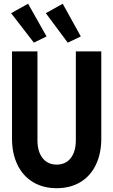

<svg xmlns="http://www.w3.org/2000/svg" viewBox="-20 -993 602 1021"><path d="M160.2 -766.1 39.1 -922.9 129.4 -973.1 227.5 -799.3ZM340.3 -766.1 223.6 -922.9 313.5 -973.1 409.7 -799.3ZM43.9 -719.7H179.2V-247.1Q179.2 -187 206.5 -152.3Q233.9 -117.7 281.2 -117.7Q329.1 -117.7 356.2 -152.3Q383.3 -187 383.3 -247.1V-719.7H518.6V-256.3Q518.6 -176.3 489.7 -116.5Q460.9 -56.6 407.2 -24.4Q353.5 7.8 281.2 7.8Q209.5 7.8 155.8 -24.4Q102.1 -56.6 73 -116.5Q43.9 -176.3 43.9 -256.3Z"/></svg>

Font: Reddit Mono
Style: Bold
Weight: 700
Designer: Stephen Hutchings
Foundry: Reddit
Version: Version 1.009